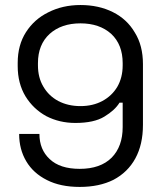

<svg xmlns="http://www.w3.org/2000/svg" viewBox="-20 -734 652 768"><path d="M298.8 13.7Q221.7 13.7 168 -13.7Q113.3 -41 85 -88.9Q56.6 -136.7 56.6 -198.2Q84 -198.2 137.7 -198.2Q137.7 -135.7 178.7 -97.7Q219.7 -58.6 298.8 -58.6Q381.8 -58.6 426.8 -103.5Q470.7 -148.4 470.7 -225.6Q470.7 -258.8 470.7 -323.2Q467.8 -323.2 458 -323.2Q439.5 -293 397.5 -267.6Q356.4 -242.2 281.2 -242.2Q217.8 -242.2 165 -269.5Q113.3 -297.9 82 -348.6Q50.8 -400.4 50.8 -469.7Q50.8 -473.6 50.8 -482.4Q50.8 -553.7 84 -605.5Q117.2 -657.2 172.9 -684.6Q230.5 -713.9 301.8 -713.9Q375 -713.9 431.6 -685.5Q488.3 -657.2 519.5 -603.5Q551.8 -551.8 551.8 -477.5Q551.8 -396.5 551.8 -234.4Q551.8 -156.2 521.5 -100.6Q491.2 -44.9 433.6 -14.6Q377 13.7 298.8 13.7ZM301.8 -309.6Q351.6 -309.6 389.6 -330.1Q427.7 -350.6 449.2 -386.7Q470.7 -423.8 470.7 -472.7Q470.7 -475.6 470.7 -481.4Q470.7 -555.7 424.8 -598.6Q377.9 -640.6 301.8 -640.6Q225.6 -640.6 178.7 -598.6Q131.8 -555.7 131.8 -481.4Q131.8 -478.5 131.8 -472.7Q131.8 -423.8 153.3 -387.7Q174.8 -350.6 212.9 -330.1Q252 -309.6 301.8 -309.6Z"/></svg>

Font: Kadena Space Grotesk
Style: Regular
Weight: 400
Designer: Florian Karsten
Version: Version 2.000